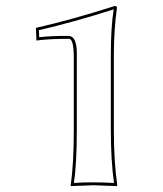

<svg xmlns="http://www.w3.org/2000/svg" viewBox="-20 -630 554 653"><path d="M367.2 -189Q367.2 -79.6 378.9 0L377 2.9Q375.5 2.9 297.9 0Q297.9 0 221.2 2.9L220.2 0Q231 -69.3 231 -189V-433.1Q231 -493.2 216.8 -497.6Q214.4 -498 212.9 -498Q147.5 -498 104 -492.2L102.1 -535.2Q224.6 -563 371.1 -609.9Q377.4 -607.9 377.9 -605Q367.2 -526.9 367.2 -441.9ZM356.9 -189V-441.9Q356.9 -538.1 366.7 -598.1Q228.5 -554.2 112.3 -527.3L113.3 -503.4Q154.8 -508.3 212.9 -507.8Q240.7 -507.8 241.2 -450.2Q241.2 -446.8 241.2 -439.5Q241.2 -434.6 241.2 -433.1V-189Q241.2 -73.2 231.4 -7.8Q269 -10.3 297.9 -9.8Q327.6 -9.8 367.7 -7.8Q356.9 -84.5 356.9 -189Z"/></svg>

Font: Linux Biolinum Outline O
Style: Bold
Weight: 700
Designer: Philipp H. Poll
Foundry: Philipp H. Poll
Version: Version 0.9.2